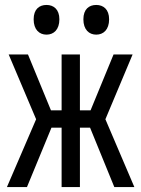

<svg xmlns="http://www.w3.org/2000/svg" viewBox="-20 -756 570 776"><path d="M369 -616C398 -616 421 -636 421 -678C421 -718 398 -736 369 -736C340 -736 317 -719 317 -678C317 -636 340 -616 369 -616ZM168 -616C197 -616 220 -636 220 -678C220 -718 197 -736 168 -736C139 -736 116 -719 116 -678C116 -636 139 -616 168 -616ZM8 0H89L188 -240H229V0H303V-240H344L442 0H523L406 -274L516 -536H439L346 -310H303V-536H229V-310H186L93 -536H15L126 -274Z"/></svg>

Font: Noto Sans Mono Condensed
Style: Regular
Weight: 400
Width: 3
Designer: Monotype Design Team
Foundry: Monotype Imaging Inc.
Version: Version 2.014